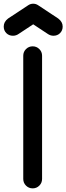

<svg xmlns="http://www.w3.org/2000/svg" viewBox="-61 -1036 364 1056"><path d="M170.4 -51.8Q170.4 -30.3 155.3 -15.1Q140.1 0 118.7 0Q97.2 0 82 -15.1Q66.9 -30.3 66.9 -51.8V-729.5Q66.9 -751 82 -766.1Q97.2 -781.2 118.7 -781.2Q140.1 -781.2 155.3 -766.1Q170.4 -751 170.4 -729.5ZM259.3 -934.1Q283.7 -915.5 283.7 -890.1Q283.7 -868.2 269.3 -853.8Q254.9 -839.4 232.9 -839.4Q215.8 -839.4 200.7 -850.1L121.6 -902.3L42.5 -850.1Q27.8 -839.4 10.3 -839.4Q-11.7 -839.4 -26.1 -853.8Q-40.5 -868.2 -40.5 -890.1Q-40.5 -916 -16.6 -934.1L95.2 -1007.8Q107.4 -1015.6 121.6 -1015.6Q135.7 -1015.6 147.9 -1007.8Z"/></svg>

Font: Comfortaa
Style: Bold
Weight: 700
Designer: Johan Aakerlund
Foundry: Johan Aakerlund
Version: Version 2.001; ttfautohint (v1.4.1)